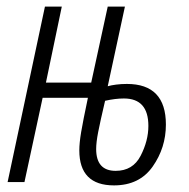

<svg xmlns="http://www.w3.org/2000/svg" viewBox="-20 -551 572 581"><path d="M482 -174Q482 -297 364 -297Q347 -297 331.5 -295Q316 -293 306 -290L358 -531H306L256 -301H119L167 -531H116L3 0H54L109 -255H246Q231 -184 225.5 -151Q220 -118 220 -96Q220 10 325 10Q402 10 442 -47Q482 -104 482 -174ZM271 -100Q271 -120 277 -151Q283 -182 298 -246Q329 -253 355 -253Q429 -253 429 -170Q429 -125 405.5 -79.5Q382 -34 330 -34Q271 -34 271 -100Z"/></svg>

Font: Noto Sans Display Condensed Light
Style: Italic
Weight: 300
Width: 3
Designer: Monotype Design team
Foundry: Monotype Imaging Inc.
Version: 1.000